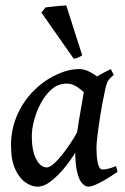

<svg xmlns="http://www.w3.org/2000/svg" viewBox="-20 -678 466 716"><path d="M418.5 -37.1Q380.4 -11.2 352.1 3.4Q323.7 18.1 309.6 18.1Q298.8 18.1 287.4 6.8Q275.9 -4.4 268.1 -34.4Q260.3 -64.5 260.3 -122.1Q260.3 -134.8 264.6 -165.8Q269 -196.8 275.1 -233.4Q281.2 -270 286.9 -301.3Q292.5 -332.5 294.4 -345.7Q297.4 -359.4 313.5 -372.8Q329.6 -386.2 351.3 -398.4Q373 -410.6 393.1 -420.4L404.3 -398.9Q389.2 -386.7 382.8 -376.5Q376.5 -366.2 370.6 -335.9Q361.3 -293 354.5 -250.2Q347.7 -207.5 343.8 -175Q339.8 -142.6 339.8 -129.4Q339.8 -45.9 362.3 -45.9Q371.1 -45.9 383.1 -48.6Q395 -51.3 412.6 -58.6ZM377 -375.5Q364.3 -366.7 356.4 -350.8Q348.6 -335 342.5 -322Q336.4 -309.1 328.6 -309.1Q320.3 -309.1 305.2 -323.5Q290 -337.9 270 -352.3Q250 -366.7 227.5 -366.2Q197.3 -366.2 173.6 -345.9Q149.9 -325.7 133.1 -294.7Q116.2 -263.7 107.4 -230.2Q98.6 -196.8 98.6 -169.9Q98.6 -115.2 115 -84.5Q131.3 -53.7 154.3 -53.7Q167.5 -53.7 188 -74.2Q208.5 -94.7 231.4 -127.2Q254.4 -159.7 273.9 -195.8L263.2 -112.8Q247.1 -85.4 222.9 -55.2Q198.7 -24.9 171.6 -3.4Q144.5 18.1 119.1 18.1Q98.6 18.1 75.7 2.7Q52.7 -12.7 36.9 -46.6Q21 -80.6 21 -136.7Q21 -208 54.9 -271.2Q88.9 -334.5 151.9 -377.9Q176.3 -394.5 209.5 -407.5Q242.7 -420.4 274.4 -420.4Q295.9 -420.4 315.2 -409.7Q334.5 -398.9 350.3 -387.7Q366.2 -376.5 377 -375.5ZM286.6 -471.7Q269 -460 254.9 -459L134.3 -631.3L149.9 -650.4Q157.2 -651.4 172.9 -653.1Q188.5 -654.8 204.1 -656.2Q219.7 -657.7 227.1 -657.7Z"/></svg>

Font: Dai Banna SIL
Style: Italic
Weight: 400
Italic angle: -11°
Designer: Victor Gaultney
Foundry: SIL International
Version: Version 4.000